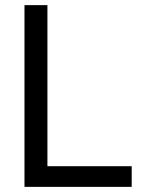

<svg xmlns="http://www.w3.org/2000/svg" viewBox="-20 -725 561 745"><path d="M75 0V-705H164V-42L126 -80H491V0Z"/></svg>

Font: TikTok Sans 24pt
Style: Regular
Weight: 400
Version: Version 4.000